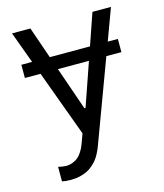

<svg xmlns="http://www.w3.org/2000/svg" viewBox="-112 -629 781 917"><g transform="rotate(-15 278.5 -170.5)"><path d="M523.4 -545.5 465.6 -389.2H515.6V-323.9H441.1L291.2 79.5Q287.3 89.5 284.3 96.8Q281.2 104 273.8 118.1Q266.3 132.1 258.3 142.2Q250.4 152.3 236.9 164.6Q223.4 176.8 208.3 184.7Q193.2 192.5 171.7 197.8Q150.2 203.1 125.7 203.1Q98.7 203.1 81.7 198.9V127.1Q106.5 132.8 120 132.8Q138.5 132.8 154.5 126.2Q170.5 119.7 180.4 111Q190.3 102.3 199 89Q207.7 75.6 211.8 66.4Q215.9 57.2 220.2 45.5L235.8 2.8L115.8 -323.9H38.4V-389.2H91.6L34.1 -545.5H125L179 -389.2H377.8L431.8 -545.5ZM281.2 -110.8 355.1 -323.9H201.7L275.6 -110.8Z"/></g></svg>

Font: TID UI
Style: Regular
Weight: 400
Designer: The TID Project Authors
Foundry: Bakken & Bæck
Version: Version 1.001;hotconv 1.0.109;makeotfexe 2.5.65596